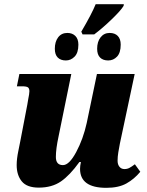

<svg xmlns="http://www.w3.org/2000/svg" viewBox="-20 -891 707 921"><path d="M364 -81Q364 -94 368 -114H361Q315 -50 272 -20.5Q229 9 166 9Q109 9 84.5 -21Q60 -51 60 -99Q60 -129 68 -167Q76 -205 77 -212L111 -389L115 -413Q121 -442 121 -453Q121 -467 114 -472Q107 -477 85 -477H61L73 -536H322L261 -237Q248 -177 248 -138Q248 -99 282 -99Q312 -99 345.5 -161.5Q379 -224 396 -301L445 -536H626L555 -202Q551 -181 547.5 -160Q544 -139 544 -120Q544 -102 553 -91Q562 -80 577 -80Q590 -80 600.5 -85.5Q611 -91 627 -103L653 -67Q624 -32 586.5 -11Q549 10 490 10Q364 10 364 -81ZM370 -739Q420 -824 439 -871H574L573 -863Q561 -842 516.5 -799Q472 -756 432 -726H376ZM243 -657Q243 -691 259 -712Q275 -733 303 -733Q327 -733 341.5 -718.5Q356 -704 356 -677Q356 -638 338 -619.5Q320 -601 296 -601Q271 -601 257 -615Q243 -629 243 -657ZM446 -657Q446 -691 462.5 -712Q479 -733 506 -733Q531 -733 545 -718.5Q559 -704 559 -677Q559 -638 541.5 -619.5Q524 -601 499 -601Q474 -601 460 -615Q446 -629 446 -657Z"/></svg>

Font: Noto Serif NarrowBlack
Style: Italic
Weight: 900
Width: 4
Italic angle: -12°
Designer: Monotype Design Team
Foundry: Monotype Imaging Inc.
Version: Version 1.001